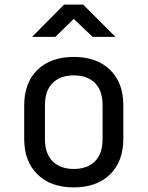

<svg xmlns="http://www.w3.org/2000/svg" viewBox="-20 -805 640 833"><path d="M300 8Q200 8 142.5 -48.5Q85 -105 85 -202V-348Q85 -446 142.5 -502Q200 -558 300 -558Q400 -558 457.5 -502Q515 -446 515 -349V-202Q515 -105 457.5 -48.5Q400 8 300 8ZM300 -72Q359 -72 392 -105Q425 -138 425 -202V-348Q425 -412 392 -445Q359 -478 300 -478Q242 -478 208.5 -445Q175 -412 175 -348V-202Q175 -138 208.5 -105Q242 -72 300 -72ZM119 -645 258 -785H341L481 -645H382L300 -723L220 -645Z"/></svg>

Font: Liga JetBrainsMono Nerd Font
Style: Regular
Weight: 400
Designer: Philipp Nurullin, Konstantin Bulenkov
Foundry: JetBrains
Version: Version 2.225; ttfautohint (v1.8.3)